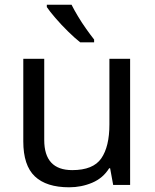

<svg xmlns="http://www.w3.org/2000/svg" viewBox="-20 -786 658 816"><path d="M533 -536V0H461L448 -71H444Q418 -29 372 -9.5Q326 10 274 10Q177 10 128 -36.5Q79 -83 79 -185V-536H168V-191Q168 -63 287 -63Q376 -63 410.5 -113Q445 -163 445 -257V-536ZM284 -766Q295 -744 311.5 -716.5Q328 -689 346.5 -663Q365 -637 380 -618V-606H321Q298 -624 269 -652.5Q240 -681 215.5 -709.5Q191 -738 179 -756V-766Z"/></svg>

Font: Noto Sans Ogham
Style: Regular
Weight: 400
Designer: Monotype Design Team
Foundry: Monotype Imaging Inc.
Version: Version 2.001; ttfautohint (v1.8.4.7-5d5b)